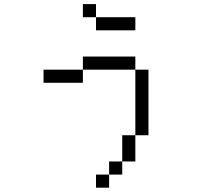

<svg xmlns="http://www.w3.org/2000/svg" viewBox="-20 -832 1040 915"><path d="M437.5 -750H375V-812.5H437.5ZM187.5 -500H375V-437.5H187.5ZM375 -562.5H625V-500H375ZM437.5 0H500V62.5H437.5ZM437.5 -750H625V-687.5H437.5ZM500 -62.5H562.5V0H500ZM562.5 -187.5H625V-62.5H562.5ZM625 -500H687.5V-187.5H625Z"/></svg>

Font: 寒蝉点阵体 16px
Style: Regular
Weight: 400
Designer: Designed by Warren2060
Foundry: ChillType
Version: Version 1.000